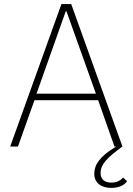

<svg xmlns="http://www.w3.org/2000/svg" viewBox="-20 -718 650 941"><path d="M281 -698H329L580 0C505 55 473 87 473 130C473 163 495 177 526 177C555 177 572 165 583 152L603 170C590 189 564 203 525 203C478 203 442 180 442 133C442 90 469 48 548 1V0H541L461 -227H149L68 0H30ZM306 -662H302L159 -259H450Z"/></svg>

Font: Plexus Sans ExtraLight
Style: Regular
Weight: 250
Version: Version 2.001;PS 002.001;hotconv 1.0.70;makeotf.lib2.5.58329